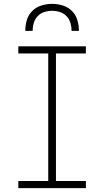

<svg xmlns="http://www.w3.org/2000/svg" viewBox="-20 -975 540 995"><path d="M425 0H75V-37H230V-698H75V-735H425V-698H270V-37H425ZM111 -815Q111 -843 119 -870.5Q127 -898 147 -918Q167 -938 194.5 -946.5Q222 -955 250 -955Q278 -955 305.5 -946.5Q333 -938 353 -918Q373 -898 381 -870.5Q389 -843 389 -815H351Q351 -836 345 -856Q339 -876 325 -891Q311 -906 291 -912.5Q271 -919 250 -919Q229 -919 209 -912.5Q189 -906 175 -891Q161 -876 155 -856Q149 -836 149 -815Z"/></svg>

Font: Iosevka Term Curly Extralight
Style: Regular
Weight: 200
Designer: Belleve Invis
Foundry: Belleve Invis
Version: Version 32.3.0